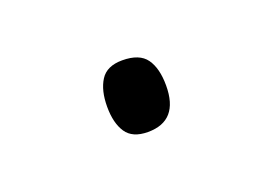

<svg xmlns="http://www.w3.org/2000/svg" viewBox="-33 -131 280 199"><g transform="rotate(-20 107.5 -31.5)"><path d="M76 -31Q76 -49 83 -60Q90 -71 107 -71Q126 -71 133.5 -60.5Q141 -50 141 -31Q141 8 107 8Q90 8 83 -2.5Q76 -13 76 -31Z"/></g></svg>

Font: Noto Sans Lao Looped SemiCondensed ExtraLight
Style: Regular
Weight: 200
Width: 4
Designer: Mark Frömberg, Ben Mitchell
Foundry: The Fontpad Ltd
Version: Version 1.002; ttfautohint (v1.8.4.7-5d5b)